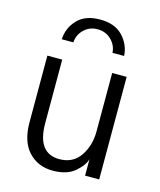

<svg xmlns="http://www.w3.org/2000/svg" viewBox="-116 -849 791 950"><g transform="rotate(15 279.0 -374.5)"><path d="M72.3 0ZM120.1 -622.1Q123 -680.7 163.1 -723.1Q203.1 -765.6 279.3 -765.6Q355.5 -765.6 396 -722.2Q436.5 -678.7 439.5 -622.1H379.9Q377.9 -660.2 349.6 -688Q321.3 -715.8 279.3 -715.8Q238.3 -715.8 210 -688.5Q181.6 -661.1 179.7 -622.1ZM72.3 -184.6V-525.4H148.4V-200.2Q148.4 -45.9 261.7 -45.9Q331.1 -45.9 367.7 -99.6Q404.3 -153.3 404.3 -226.6V-525.4H478.5V0H406.2V-85Q398.4 -52.7 357.9 -17.6Q317.4 17.6 244.1 17.6Q168.9 17.6 120.6 -33.7Q72.3 -85 72.3 -184.6Z"/></g></svg>

Font: Batunionen A1
Style: Regular
Weight: 400
Designer: HanYang I&C Co.,Ltd.
Foundry: HanYang I&C Co.,Ltd.
Version: Version 2.50; ttfautohint (v1.6)